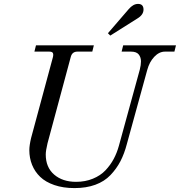

<svg xmlns="http://www.w3.org/2000/svg" viewBox="-20 -944 920 982"><path d="M130 -176Q130 -200 139 -238L251 -653Q254 -667 250 -673.5Q246 -680 232 -680H156L164 -712H460L452 -680H376Q349 -680 342 -653L223 -211Q214 -173 214 -154Q214 -88 257 -51Q300 -14 369 -14Q416 -14 455 -30Q494 -46 519.5 -73Q545 -100 561.5 -131Q578 -162 588 -198L695 -588Q701 -612 701 -630Q701 -651 689.5 -665.5Q678 -680 650 -680H602L610 -712H880L872 -680H824Q794 -680 769 -653.5Q744 -627 733 -586L629 -208Q616 -158 596 -119.5Q576 -81 545 -48.5Q514 -16 467.5 1Q421 18 361 18Q303 18 258 2.5Q213 -13 185.5 -39.5Q158 -66 144 -101Q130 -136 130 -176ZM532 -774 638 -897Q661 -924 686 -924Q714 -924 714 -895Q714 -868 682 -849L544 -762Z"/></svg>

Font: Old Standard TT
Style: Italic
Weight: 400
Italic angle: -15.2°
Designer: Alexey Kryukov <alexios@thessalonica.org.ru>
Version: Version 2.2